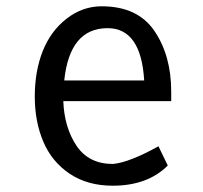

<svg xmlns="http://www.w3.org/2000/svg" viewBox="-20 -572 640 604"><path d="M299.8 -552.2Q413.1 -552.2 465.8 -474.6Q518.6 -397 518.6 -283.7V-253.9H179.2Q182.1 -171.4 220.5 -113.8Q258.8 -56.2 335.4 -56.2Q386.7 -61 478.5 -111.8L507.8 -51.3Q444.3 12.2 334.5 12.2Q255.9 12.2 199.7 -25.1Q143.6 -62.5 116.5 -125.7Q89.4 -189 89.4 -268.6Q89.4 -348.1 114.5 -411.4Q139.6 -474.6 189.7 -513.4Q239.7 -552.2 299.8 -552.2ZM433.6 -318.8Q423.8 -483.4 318.4 -483.4Q199.2 -483.4 182.1 -318.8Z"/></svg>

Font: Oxygen Mono
Style: Regular
Weight: 400
Designer: Vernon Adams
Foundry: Vernon Adams
Version: Version 0.201; ttfautohint (v0.8) -r 50 -G 200 -x